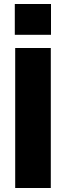

<svg xmlns="http://www.w3.org/2000/svg" viewBox="-20 -940 330 960"><path d="M234 -700V0H56V-700ZM235 -920V-766H54V-920Z"/></svg>

Font: Pathway Extreme Condensed ExtraBold
Style: Regular
Weight: 800
Width: 3
Version: Version 1.001;gftools[0.9.26]